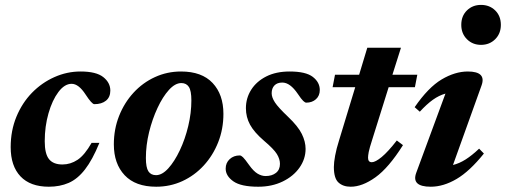

<svg xmlns="http://www.w3.org/2000/svg" viewBox="-20 -730 2013 764"><path d="M265 -396.5Q237 -396.5 212.5 -364Q188 -331.5 173 -279.2Q158 -227 158 -168Q158 -118 175 -96.8Q192 -75.5 228.5 -75.5Q260.5 -75.5 288.5 -94Q316.5 -112.5 344.5 -161.5H375.5Q348 -94 318.2 -55.8Q288.5 -17.5 253.2 -2.2Q218 13 174.5 13Q100.5 13 61.5 -28.2Q22.5 -69.5 22.5 -144.5Q22.5 -210 45.2 -265.2Q68 -320.5 107.2 -360.8Q146.5 -401 196.5 -423.2Q246.5 -445.5 300.5 -445.5Q363 -445.5 391 -423.2Q419 -401 419 -369.5Q419 -343.5 401.8 -329.5Q384.5 -315.5 355.5 -315.5Q346 -315 320.5 -354Q293 -396.5 265 -396.5Z M700.5 -445.5Q783 -445.5 826 -399.8Q869 -354 869 -277Q869 -216.5 848.2 -164Q827.5 -111.5 790.8 -71.5Q754 -31.5 705.5 -9.2Q657 13 601.5 13Q519 13 476 -32.8Q433 -78.5 433 -155.5Q433 -216 453.8 -268.5Q474.5 -321 511.2 -361Q548 -401 596.5 -423.2Q645 -445.5 700.5 -445.5ZM601 -33Q625 -33 649.8 -60.2Q674.5 -87.5 695.5 -131.8Q716.5 -176 729 -228.2Q741.5 -280.5 741.5 -330.5Q741.5 -369 731.5 -384.2Q721.5 -399.5 701.5 -399.5Q677 -399.5 652.2 -372.2Q627.5 -345 606.8 -300.5Q586 -256 573.2 -204Q560.5 -152 560.5 -101.5Q560.5 -63.5 570.5 -48.2Q580.5 -33 601 -33Z M934 -111.5Q939.5 -111.5 947 -104.2Q954.5 -97 971.5 -73Q989 -48.5 1005 -39Q1021 -29.5 1037 -29.5Q1062 -29.5 1078 -42Q1094 -54.5 1094 -78Q1094 -97 1081.8 -117Q1069.5 -137 1030.5 -170Q991.5 -203.5 975 -233.8Q958.5 -264 958.5 -299.5Q958.5 -339.5 979.5 -372.8Q1000.5 -406 1039.5 -425.8Q1078.5 -445.5 1132.5 -445.5Q1197 -445.5 1224.8 -424Q1252.5 -402.5 1252.5 -372Q1252.5 -349 1237.2 -335.2Q1222 -321.5 1198.5 -321.5Q1194 -321.5 1186.5 -328.5Q1179 -335.5 1165 -356.5Q1134.5 -401.5 1103.5 -401.5Q1083 -401.5 1072 -390Q1061 -378.5 1061 -359Q1061 -342.5 1074 -322.5Q1087 -302.5 1126.5 -265Q1166 -227.5 1181 -197Q1196 -166.5 1196 -137.5Q1196 -97.5 1171.8 -63Q1147.5 -28.5 1104.8 -7.8Q1062 13 1007.5 13Q939 13 908.5 -8.5Q878 -30 878 -59Q878 -82 894 -96.8Q910 -111.5 934 -111.5Z M1461.5 -175.5Q1450 -140 1447.2 -125.2Q1444.5 -110.5 1444.5 -102.5Q1444.5 -84.5 1459.5 -84.5Q1473.5 -84.5 1498.8 -105.2Q1524 -126 1559 -171L1583.5 -152.5Q1526.5 -62 1474 -24.5Q1421.5 13 1375.5 13Q1345 13 1326.8 -3.8Q1308.5 -20.5 1308.5 -65.5Q1308.5 -83 1313.5 -110.5Q1318.5 -138 1329.5 -172.5L1393.5 -383H1303.5L1313 -432.5H1409L1441.5 -540H1575.5L1541.5 -432.5H1640.5L1631 -383H1526.5Z M1815.5 -631Q1815.5 -666.5 1838 -688.5Q1860.5 -710.5 1894 -710.5Q1928 -710.5 1950.5 -688.5Q1973 -666.5 1973 -631Q1973 -596.5 1950.5 -574Q1928 -551.5 1894 -551.5Q1860.5 -551.5 1838 -574Q1815.5 -596.5 1815.5 -631ZM1636.5 -43 1752.5 -357.5Q1727 -350.5 1702.2 -332.8Q1677.5 -315 1650.5 -285.5L1630 -303.5Q1684 -382 1737.2 -413.8Q1790.5 -445.5 1841.5 -445.5Q1916.5 -445.5 1896 -389.5L1782.5 -73.5Q1807.5 -79.5 1832.8 -95.5Q1858 -111.5 1886.5 -138.5L1905.5 -119Q1849 -48.5 1796.8 -17.8Q1744.5 13 1694 13Q1615.5 13 1636.5 -43Z"/></svg>

Font: Newsreader 16pt
Style: Bold Italic
Weight: 700
Italic angle: -17°
Designer: Hugues Gentile
Foundry: Production Type
Version: Version 1.003; ttfautohint (v1.8.3)